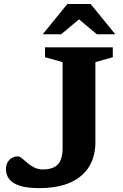

<svg xmlns="http://www.w3.org/2000/svg" viewBox="-20 -936 618 966"><path d="M460 -221Q460 -168.5 442.8 -126Q425.5 -83.5 390.2 -52.8Q355 -22 302 -5.8Q249 10.5 178.5 10.5Q116.5 10.5 79.5 -1.5Q42.5 -13.5 26.2 -35Q10 -56.5 10 -84.5Q10 -113.5 26.5 -131.2Q43 -149 70 -149Q79 -149 90.8 -139.2Q102.5 -129.5 117.8 -116.5Q133 -103.5 152.2 -93.5Q171.5 -83.5 195.5 -83.5Q246 -83.5 270.5 -108.2Q295 -133 295 -193.5V-623.5L206.5 -648V-698H547.5V-648L460 -623.5ZM362 -851.5H393L287.5 -763.5H195L319 -916H436L560 -763.5H467.5Z"/></svg>

Font: Newsreader 9pt SemiBold
Style: Regular
Weight: 600
Designer: Hugues Gentile
Foundry: Production Type
Version: Version 1.003